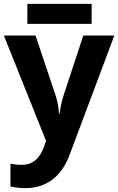

<svg xmlns="http://www.w3.org/2000/svg" viewBox="-20 -729 609 989"><path d="M121 -709H452V-606H121ZM34 232V114Q61 120 93 120Q175 120 208 23L217 -4L0 -546H163L266 -239Q280 -198 284 -144H287Q293 -193 308 -239L409 -546H569L338 70Q306 155 248 197.5Q190 240 110 240Q74 240 34 232Z"/></svg>

Font: OpenSansMMV
Style: Bold
Weight: 700
Foundry: Ascender Corporation
Version: Version 4.001